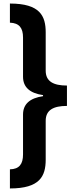

<svg xmlns="http://www.w3.org/2000/svg" viewBox="-20 -871 423 1084"><path d="M36 -851V-743C89 -741 110 -713 110 -659V-438C110 -379 148 -345 223 -334V-328C148 -317 110 -283 110 -224V1C110 55 89 84 36 85V193C205 193 238 124 238 30V-189C238 -250 282 -273 358 -273V-388C282 -388 238 -411 238 -472V-688C238 -781 206 -851 36 -851Z"/></svg>

Font: Noto Sans Tamil UI SemiCondensed
Style: Bold
Weight: 700
Width: 4
Designer: Jelle Bosma - Monotype Design Team
Foundry: Monotype Imaging Inc.
Version: Version 2.004